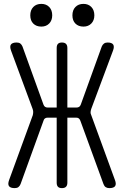

<svg xmlns="http://www.w3.org/2000/svg" viewBox="-20 -959 640 989"><path d="M86 -11Q82 -1 75 4.5Q68 10 56 10Q34 10 26.5 0Q19 -10 27 -32L149 -366Q151 -375 151 -382.5Q151 -390 148 -398L37 -698Q29 -720 36.5 -730Q44 -740 66 -740Q78 -740 85 -734.5Q92 -729 96 -719L204 -420Q207 -412 212.5 -408.5Q218 -405 226 -405H272V-712Q272 -726 278.5 -733Q285 -740 299 -740Q313 -740 320 -733Q327 -726 327 -712V-405H373Q382 -405 387.5 -408.5Q393 -412 396 -420L504 -719Q508 -729 515.5 -734.5Q523 -740 534 -740Q556 -740 563 -729.5Q570 -719 562 -698L450 -398Q447 -389 446.5 -381.5Q446 -374 450 -366L572 -32Q580 -11 573 -0.5Q566 10 543 10Q532 10 524.5 5Q517 0 513 -11L394 -337Q391 -345 386 -349Q381 -353 372 -353H327V-18Q327 -4 320 3Q313 10 299 10Q285 10 278.5 3Q272 -4 272 -18V-353H226Q217 -353 211.5 -349Q206 -345 204 -337ZM410 -822Q384 -822 368.5 -837.5Q353 -853 353 -880Q353 -907 368.5 -923Q384 -939 410 -939Q435 -939 450.5 -923Q466 -907 466 -880Q466 -854 450.5 -838Q435 -822 410 -822ZM193 -822Q167 -822 151.5 -837.5Q136 -853 136 -880Q136 -907 151.5 -923Q167 -939 193 -939Q218 -939 233.5 -923Q249 -907 249 -880Q249 -854 233.5 -838Q218 -822 193 -822Z"/></svg>

Font: Maple Mono NL ExtraLight
Style: Regular
Weight: 275
Monospace: yes
Designer: subframe7536
Version: Version 7.000